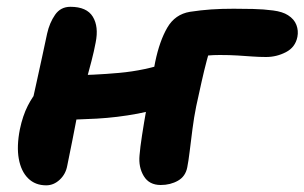

<svg xmlns="http://www.w3.org/2000/svg" viewBox="-20 -545 913 576"><path d="M118.6 11Q85.6 11 64.4 -10Q43.2 -31 36.4 -68.5Q29.6 -106 39.6 -157Q48.2 -198 63.3 -227.6Q78.4 -257.2 95.9 -275.8Q113.4 -294.4 128 -303.6Q140.4 -311.8 154.8 -315.5Q169.2 -319.2 185.2 -319.2Q258.2 -319.2 337 -326.3Q415.8 -333.4 485.6 -357.8L508.8 -237.8Q454.6 -215.6 393.4 -204.1Q332.2 -192.6 270.2 -189.1Q208.2 -185.6 150.2 -185.6L70.8 -212.6Q79.8 -252.4 88.5 -292.7Q97.2 -333 105.8 -371.7Q114.4 -410.4 121.4 -444.4Q128.6 -476.6 145.2 -500.6Q161.8 -524.6 191.2 -524.6Q240.2 -524.6 258.4 -494.9Q276.6 -465.2 267 -417.6Q262.2 -391.6 254.3 -361.3Q246.4 -331 237.8 -299.6Q229.2 -268.2 222.1 -241.1Q215 -214 211 -195.4Q204.4 -160 197.4 -125.4Q190.4 -90.8 181.8 -48.2Q177.4 -23 159.3 -6Q141.2 11 118.6 11ZM462.2 10Q427.4 10 411.3 -16.8Q395.2 -43.6 398.6 -79Q400.4 -102 406.1 -139.1Q411.8 -176.2 419.3 -218.2Q426.8 -260.2 434.1 -298.2Q441.4 -336.2 445.6 -359.2Q458.6 -422 481.9 -462.1Q505.2 -502.2 550 -509.6Q582.8 -514.6 613.3 -516.7Q643.8 -518.8 681 -518.8Q707.2 -518.8 739 -518.1Q770.8 -517.4 799.4 -513.6Q828 -509.8 844 -499.4Q862.6 -487.6 869.2 -470.2Q875.8 -452.8 872.2 -434.4Q866 -403.2 837.9 -388.6Q809.8 -374 778.2 -374Q757.6 -374 737.1 -375.5Q716.6 -377 693.1 -378.5Q669.6 -380 639.4 -380Q599.4 -380 578.4 -374.1Q557.4 -368.2 531.4 -361.8L616 -420Q608.6 -394.8 600.5 -364.3Q592.4 -333.8 584.7 -299.3Q577 -264.8 568.6 -226Q562 -193.6 557.4 -157.8Q552.8 -122 549.1 -91.5Q545.4 -61 541.8 -43.2Q536.6 -15.8 513.9 -2.9Q491.2 10 462.2 10Z"/></svg>

Font: Shantell Sans Light
Style: Italic
Weight: 300
Italic angle: -11°
Designer: Stephen Nixon, Anya Danilova, Shantell Martin
Foundry: Arrow Type
Version: Version 1.008;[ac192a2d6]